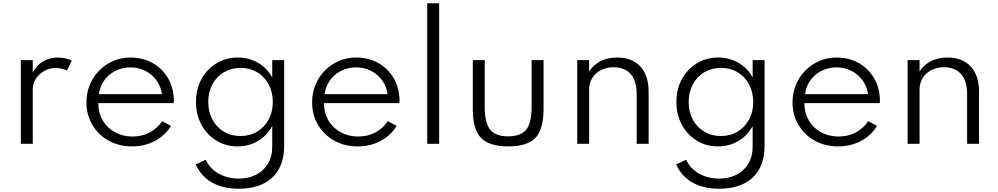

<svg xmlns="http://www.w3.org/2000/svg" viewBox="-20 -880 6110 1175"><path d="M180.5 0V-338C180.5 -359.5 187 -380 200.5 -399.5C226.5 -437.5 271 -464 318.5 -464C342 -464 369.5 -458.5 389.5 -448.5L419.5 -510C397 -520.5 363.5 -528 333.5 -528C265.5 -528 213 -496.5 180.5 -436.5V-512H107.5V0Z M788 16C839 16 885.5 5 927.5 -17C969 -39 1002 -70 1026.5 -109.5L972.5 -138.5C931 -78 868.5 -44.5 791 -44.5C750.5 -44.5 714.5 -53.5 683 -71C620 -106 581.5 -169 581.5 -249H1042.5C1044 -256.5 1044 -260 1044 -268C1042.5 -319 1030.5 -364 1007.5 -403C961 -481 879.5 -528 778 -528C704 -528 637 -498.5 587.5 -448.5C538 -398.5 509 -330.5 509 -254C509 -203 521 -157 545 -116.5C569 -75.5 602 -43 644.5 -19.5C686.5 4 734.5 16 788 16ZM585.5 -304C598.5 -400.5 678 -467.5 779 -467.5C877 -467.5 958 -399.5 971 -304Z M1441.5 275C1613.5 275 1719 184 1719 14V-512H1646V-405.5C1625.5 -444 1596.5 -474 1559.5 -495.5C1522 -517 1481 -528 1435.5 -528C1386.5 -528 1343 -516 1304.5 -492.5C1266 -469 1235.5 -436.5 1213 -396C1190.5 -355 1179.5 -308.5 1179.5 -256C1179.5 -203.5 1191 -156.5 1213.5 -115.5C1236 -74.5 1266.5 -42.5 1305 -19C1343.5 4.5 1386.5 16 1434 16C1479.5 16 1521 5 1558.5 -17C1595.5 -39 1624.5 -69.5 1646 -108V17C1646 58 1637 93 1619.5 122.5C1583.5 181 1519.5 213 1441.5 213C1395 213 1354 202.5 1317.5 182C1281 161 1255 133 1239.5 97.5L1178 126C1221.5 223.5 1312 275 1441.5 275ZM1451.5 -47.5C1413.5 -47.5 1379.5 -56.5 1350 -74.5C1290 -110 1254.5 -175.5 1254.5 -255.5C1254.5 -296 1263 -332.5 1280 -364C1314 -427 1375.5 -464.5 1452 -464.5C1490.5 -464.5 1524.5 -455.5 1554 -438C1613.5 -402 1649.5 -337 1649.5 -255.5C1649.5 -215.5 1641 -180 1624 -148.5C1590 -85.5 1529 -47.5 1451.5 -47.5Z M2169 16C2220 16 2266.5 5 2308.5 -17C2350 -39 2383 -70 2407.5 -109.5L2353.5 -138.5C2312 -78 2249.5 -44.5 2172 -44.5C2131.5 -44.5 2095.5 -53.5 2064 -71C2001 -106 1962.5 -169 1962.5 -249H2423.5C2425 -256.5 2425 -260 2425 -268C2423.5 -319 2411.5 -364 2388.5 -403C2342 -481 2260.5 -528 2159 -528C2085 -528 2018 -498.5 1968.5 -448.5C1919 -398.5 1890 -330.5 1890 -254C1890 -203 1902 -157 1926 -116.5C1950 -75.5 1983 -43 2025.5 -19.5C2067.5 4 2115.5 16 2169 16ZM1966.5 -304C1979.5 -400.5 2059 -467.5 2160 -467.5C2258 -467.5 2339 -399.5 2352 -304Z M2667.5 0V-860H2594.5V0Z M3090 16C3168 16 3223.5 -1.5 3257 -36.5C3290 -71.5 3306.5 -130 3306.5 -212V-512H3233.5V-225C3233.5 -160.5 3222.5 -114.5 3201 -87C3179 -59.5 3142 -45.5 3090 -45.5C3038.5 -45.5 3001.5 -59.5 2979.5 -87C2957.5 -114.5 2946.5 -160.5 2946.5 -225V-512H2873.5V-212C2873.5 -130 2890 -71.5 2923.5 -36.5C2957 -1.5 3012.5 16 3090 16Z M3585.5 0V-333.5C3585.5 -405.5 3641.5 -468.5 3735 -468.5C3825 -468.5 3876.5 -411.5 3876.5 -305.5V0H3949.5V-319.5C3949.5 -452 3877 -528 3758 -528C3715.5 -528 3680 -519.5 3650.5 -503C3621 -486.5 3599.5 -466 3585.5 -442V-512H3512.5V0Z M4381.5 275C4553.5 275 4659 184 4659 14V-512H4586V-405.5C4565.5 -444 4536.5 -474 4499.5 -495.5C4462 -517 4421 -528 4375.5 -528C4326.5 -528 4283 -516 4244.5 -492.5C4206 -469 4175.5 -436.5 4153 -396C4130.5 -355 4119.5 -308.5 4119.5 -256C4119.5 -203.5 4131 -156.5 4153.5 -115.5C4176 -74.5 4206.5 -42.5 4245 -19C4283.5 4.5 4326.5 16 4374 16C4419.5 16 4461 5 4498.5 -17C4535.5 -39 4564.5 -69.5 4586 -108V17C4586 58 4577 93 4559.5 122.5C4523.5 181 4459.5 213 4381.5 213C4335 213 4294 202.5 4257.5 182C4221 161 4195 133 4179.5 97.5L4118 126C4161.5 223.5 4252 275 4381.5 275ZM4391.5 -47.5C4353.5 -47.5 4319.5 -56.5 4290 -74.5C4230 -110 4194.5 -175.5 4194.5 -255.5C4194.5 -296 4203 -332.5 4220 -364C4254 -427 4315.5 -464.5 4392 -464.5C4430.5 -464.5 4464.5 -455.5 4494 -438C4553.5 -402 4589.5 -337 4589.5 -255.5C4589.5 -215.5 4581 -180 4564 -148.5C4530 -85.5 4469 -47.5 4391.5 -47.5Z M5109 16C5160 16 5206.5 5 5248.5 -17C5290 -39 5323 -70 5347.5 -109.5L5293.5 -138.5C5252 -78 5189.5 -44.5 5112 -44.5C5071.5 -44.5 5035.5 -53.5 5004 -71C4941 -106 4902.5 -169 4902.5 -249H5363.5C5365 -256.5 5365 -260 5365 -268C5363.5 -319 5351.5 -364 5328.5 -403C5282 -481 5200.5 -528 5099 -528C5025 -528 4958 -498.5 4908.5 -448.5C4859 -398.5 4830 -330.5 4830 -254C4830 -203 4842 -157 4866 -116.5C4890 -75.5 4923 -43 4965.5 -19.5C5007.5 4 5055.5 16 5109 16ZM4906.5 -304C4919.5 -400.5 4999 -467.5 5100 -467.5C5198 -467.5 5279 -399.5 5292 -304Z M5607.5 0V-333.5C5607.5 -405.5 5663.5 -468.5 5757 -468.5C5847 -468.5 5898.5 -411.5 5898.5 -305.5V0H5971.5V-319.5C5971.5 -452 5899 -528 5780 -528C5737.5 -528 5702 -519.5 5672.5 -503C5643 -486.5 5621.5 -466 5607.5 -442V-512H5534.5V0Z"/></svg>

Font: Spartan
Style: Regular
Weight: 400
Designer: Matt Bailey, Mirko Velimirovic
Foundry: Matt Bailey
Version: Version 1.003